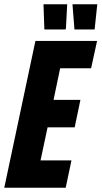

<svg xmlns="http://www.w3.org/2000/svg" viewBox="-30 -880 476 900"><path d="M-10 0 136 -688H425L397 -560H252L221 -412H347L320 -283H193L160 -128H305L278 0ZM277 -742H178L174 -856V-860H285L279 -746ZM413 -742H319L310 -856V-860H426L414 -746Z"/></svg>

Font: Saira Condensed ExtraBold
Style: Italic
Weight: 800
Width: 3
Italic angle: -12°
Designer: Hector Gatti with collaboration of the Omnibus-Type team
Foundry: Omnibus-Type
Version: Version 1.101